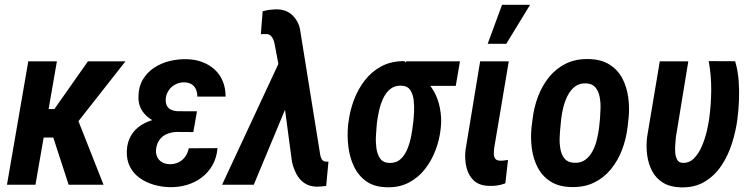

<svg xmlns="http://www.w3.org/2000/svg" viewBox="-20 -791 3217 822"><path d="M223.6 -528.3 131.8 0H9.8L101.1 -528.3ZM517.1 -528.3 260.7 -202.1H143.1L147.9 -324.2H212.9L356.4 -528.3ZM273.9 0 199.2 -229.5 307.1 -294.4 423.3 0Z M710 -287.6 818.4 -287.1 807.6 -225.6 735.8 -226.1Q712.9 -225.1 694.3 -217.3Q675.8 -209.5 663.6 -193.4Q651.4 -177.2 648.4 -153.8Q646.5 -139.6 649.9 -127.7Q653.3 -115.7 661.1 -106.9Q668.9 -98.1 680.4 -93.3Q691.9 -88.4 706.5 -87.9Q727.5 -87.9 744.6 -96.2Q761.7 -104.5 772.9 -120.1Q784.2 -135.7 788.1 -156.2L911.1 -156.7Q907.7 -115.7 889.9 -84.2Q872.1 -52.7 843.8 -31.2Q815.4 -9.8 780 0.7Q744.6 11.2 705.1 10.3Q670.4 9.3 637.2 -0.5Q604 -10.3 577.6 -29.3Q551.3 -48.3 536.4 -77.1Q521.5 -106 522.9 -145.5Q524.9 -184.1 541.3 -211.2Q557.6 -238.3 584.2 -255.1Q610.8 -272 643.3 -279.8Q675.8 -287.6 710 -287.6ZM812.5 -252 718.8 -252.9Q691.4 -253.4 665 -262Q638.7 -270.5 617.2 -286.4Q595.7 -302.2 583.5 -325.7Q571.3 -349.1 572.8 -379.9Q573.7 -421.4 592.3 -451.7Q610.8 -481.9 640.6 -501.5Q670.4 -521 706.8 -529.8Q743.2 -538.6 780.8 -537.6Q816.9 -536.6 846.9 -525.1Q877 -513.7 899.4 -492.9Q921.9 -472.2 933.8 -443.1Q945.8 -414.1 945.8 -377.4H824.7Q824.7 -395.5 818.6 -409.2Q812.5 -422.9 800 -430.4Q787.6 -438 768.6 -438.5Q749 -438.5 732.2 -430.2Q715.3 -421.9 704.1 -406.7Q692.9 -391.6 689.9 -372.1Q688.5 -358.9 690.9 -348.4Q693.4 -337.9 699.5 -330.8Q705.6 -323.7 715.6 -319.8Q725.6 -315.9 738.3 -314.9L823.2 -314.5Z M1210 -344.7 1066.4 0H930.7L1183.1 -541.5L1268.1 -538.6ZM1166.5 -751Q1186.5 -750.5 1202.4 -744.4Q1218.3 -738.3 1230.5 -727.1Q1242.7 -715.8 1251.5 -700.7Q1260.3 -685.5 1264.2 -667L1347.7 -148.4Q1349.1 -139.6 1350.8 -128.9Q1352.5 -118.2 1357.4 -109.4Q1362.3 -100.6 1373 -99.1Q1376.5 -98.6 1379.9 -98.9Q1383.3 -99.1 1386.2 -99.1L1376.5 4.9Q1366.2 6.3 1356.2 7.3Q1346.2 8.3 1335.9 8.3Q1304.2 7.3 1283 -7.3Q1261.7 -22 1249 -46.1Q1236.3 -70.3 1230 -98.6L1179.2 -478L1155.8 -602.1Q1153.8 -612.8 1149.9 -622.1Q1146 -631.3 1139.4 -637.9Q1132.8 -644.5 1121.1 -645Q1114.7 -645.5 1108.6 -645.3Q1102.5 -645 1096.7 -644.5L1104.5 -742.7Q1119.6 -747.1 1135.3 -749Q1150.9 -751 1166.5 -751Z M1470.2 -255.4 1471.7 -265.6Q1477.5 -315.4 1495.1 -362.5Q1512.7 -409.7 1542.2 -447.5Q1571.8 -485.4 1613.8 -507.6Q1655.8 -529.8 1710.9 -529.3Q1725.1 -519 1734.4 -506.1Q1743.7 -493.2 1754.4 -480.2Q1765.1 -467.3 1781.7 -457.5Q1815.9 -438 1835.9 -403.1Q1856 -368.2 1863.5 -327.6Q1871.1 -287.1 1867.7 -251L1866.7 -240.2Q1861.8 -193.4 1844.7 -148.2Q1827.6 -103 1799.1 -66.7Q1770.5 -30.3 1729.7 -9Q1689 12.2 1636.7 10.7Q1582.5 9.8 1548.1 -14.9Q1513.7 -39.6 1495.1 -78.9Q1476.6 -118.2 1471.2 -164.6Q1465.8 -210.9 1470.2 -255.4ZM1593.8 -266.1 1592.8 -255.9Q1591.3 -238.3 1589.6 -211.4Q1587.9 -184.6 1591.3 -157.7Q1594.7 -130.9 1607.4 -112.5Q1620.1 -94.2 1647.5 -93.3Q1676.8 -92.8 1695.3 -110.1Q1713.9 -127.4 1724.6 -154.5Q1735.4 -181.6 1740.7 -210.2Q1746.1 -238.8 1748 -259.8L1749.5 -270Q1751.5 -286.6 1752.7 -311.8Q1753.9 -336.9 1751 -362.5Q1748 -388.2 1736.1 -405.8Q1724.1 -423.3 1698.7 -424.3Q1669.4 -425.3 1650.4 -409.4Q1631.3 -393.6 1619.9 -368.4Q1608.4 -343.3 1602.5 -315.7Q1596.7 -288.1 1593.8 -266.1ZM1949.2 -528.3 1931.2 -423.3H1700.7L1718.8 -528.3Z M2035.6 -528.3H2158.2L2095.7 -157.2Q2094.2 -144.5 2094.2 -132.3Q2094.2 -120.1 2100.1 -111.8Q2106 -103.5 2121.6 -103Q2129.9 -102.5 2138.2 -104Q2146.5 -105.5 2154.8 -106.4L2143.6 -6.3Q2127.9 0 2110.8 2.7Q2093.8 5.4 2076.7 4.9Q2032.7 4.4 2009 -17.6Q1985.4 -39.6 1977.1 -74.2Q1968.8 -108.9 1972.7 -147ZM2067.9 -603.5 2129.4 -770.5H2249.5L2147.5 -603.5Z M2255.4 -244.6 2260.3 -282.7Q2266.1 -332 2283.7 -378.4Q2301.3 -424.8 2331.1 -461.4Q2360.8 -498 2403.1 -518.8Q2445.3 -539.6 2501 -538.1Q2553.7 -537.1 2589.4 -514.6Q2625 -492.2 2644.3 -455.6Q2663.6 -418.9 2669.7 -374Q2675.8 -329.1 2670.9 -283.2L2666.5 -244.6Q2660.6 -195.3 2642.8 -148.9Q2625 -102.5 2595.2 -66.2Q2565.4 -29.8 2523.4 -9.3Q2481.4 11.2 2426.3 9.8Q2372.6 8.8 2337.4 -13.7Q2302.2 -36.1 2282.7 -72.8Q2263.2 -109.4 2257.1 -154.1Q2251 -198.7 2255.4 -244.6ZM2382.8 -283.2 2378.9 -243.7Q2377 -225.6 2376 -200.9Q2375 -176.3 2379.4 -152.3Q2383.8 -128.4 2397 -112.1Q2410.2 -95.7 2436.5 -94.2Q2466.3 -92.3 2485.8 -106.9Q2505.4 -121.6 2517.6 -145.3Q2529.8 -168.9 2535.9 -195.6Q2542 -222.2 2544.9 -245.1L2548.8 -284.2Q2550.3 -301.8 2551 -326.7Q2551.8 -351.6 2547.4 -375.5Q2543 -399.4 2529.8 -416Q2516.6 -432.6 2490.2 -434.1Q2461.4 -435.5 2442.1 -420.9Q2422.9 -406.2 2410.6 -382.3Q2398.4 -358.4 2391.8 -332Q2385.3 -305.7 2382.8 -283.2Z M2804.7 -528.3H2926.8L2873.5 -203.1Q2873 -193.8 2871.3 -176.5Q2869.6 -159.2 2870.6 -140.4Q2871.6 -121.6 2878.7 -108.2Q2885.7 -94.7 2901.9 -93.8Q2930.7 -92.3 2950.9 -112.8Q2971.2 -133.3 2984.6 -164.6Q2998 -195.8 3005.4 -227.1Q3012.7 -258.3 3015.6 -278.3Q3024.4 -340.8 3024.9 -404.3Q3025.4 -467.8 3014.2 -529.3L3127.4 -528.8Q3139.2 -488.3 3142.3 -446.3Q3145.5 -404.3 3143.8 -362.1Q3142.1 -319.8 3136.7 -278.3Q3129.9 -228 3113.5 -176.5Q3097.2 -125 3068.6 -82Q3040 -39.1 2997.1 -13.2Q2954.1 12.7 2895 11.2Q2848.6 9.8 2818.6 -8.8Q2788.6 -27.3 2772.2 -58.1Q2755.9 -88.9 2750.7 -126.7Q2745.6 -164.6 2750.5 -205.1Z"/></svg>

Font: Roboto Condensed SemiBold
Style: Italic
Weight: 600
Italic angle: -12°
Designer: Christian Robertson
Foundry: Google
Version: Version 3.008; 2023